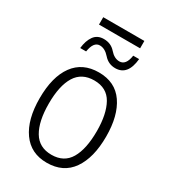

<svg xmlns="http://www.w3.org/2000/svg" viewBox="-197 -905 902 1015"><g transform="rotate(30 253.5 -398.0)"><path d="M457 -267Q457 -394 406 -468Q355 -542 255 -542Q156 -542 103.5 -470Q51 -398 51 -267Q51 -138 103.5 -64Q156 10 253 10Q354 10 405.5 -64Q457 -138 457 -267ZM107 -267Q107 -376 143 -434.5Q179 -493 255 -493Q332 -493 366 -432Q400 -371 400 -267Q400 -158 365 -98.5Q330 -39 254 -39Q178 -39 142.5 -99Q107 -159 107 -267ZM128 -761H379V-806H128ZM104 -604H140Q150 -668 188 -668Q219 -668 247 -636Q275 -604 317 -604Q393 -604 403 -709H367Q358 -646 318 -646Q287 -646 260 -677Q233 -708 189 -708Q150 -708 129.5 -679.5Q109 -651 104 -604Z"/></g></svg>

Font: Noto Sans UI SemiCondensed Light
Style: Regular
Weight: 300
Width: 4
Designer: Monotype Design Team
Foundry: Monotype Imaging Inc.
Version: Version 1.901